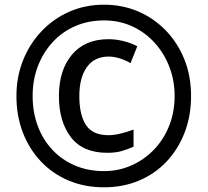

<svg xmlns="http://www.w3.org/2000/svg" viewBox="-20 -787 885 818"><path d="M423 11Q341 11 273 -17.5Q205 -46 155 -98.5Q105 -151 77.5 -222Q50 -293 50 -378Q50 -459 78 -529.5Q106 -600 156.5 -653.5Q207 -707 275 -737Q343 -767 423 -767Q501 -767 568 -738.5Q635 -710 686 -657.5Q737 -605 765.5 -534Q794 -463 794 -378Q794 -293 766.5 -222Q739 -151 689.5 -98.5Q640 -46 572 -17.5Q504 11 423 11ZM423 -58Q485 -58 539.5 -82Q594 -106 635.5 -149Q677 -192 700.5 -250.5Q724 -309 724 -378Q724 -443 702 -501Q680 -559 639.5 -604Q599 -649 544 -674.5Q489 -700 423 -700Q356 -700 300 -675.5Q244 -651 203.5 -606.5Q163 -562 141 -504Q119 -446 119 -378Q119 -310 140.5 -251.5Q162 -193 202.5 -149.5Q243 -106 299 -82Q355 -58 423 -58ZM437 -136Q333 -136 282 -202.5Q231 -269 231 -378Q231 -488 286.5 -554Q342 -620 442 -620Q474 -620 506 -612Q538 -604 565 -590L536 -518Q512 -532 488 -539Q464 -546 443 -546Q382 -546 350 -501Q318 -456 318 -378Q318 -297 346.5 -254Q375 -211 442 -211Q465 -211 494 -218Q523 -225 549 -235V-162Q524 -151 498.5 -143.5Q473 -136 437 -136Z"/></svg>

Font: Menbere
Style: Regular
Weight: 400
Designer: Aleme Tadesse
Foundry: Sorkin Type Co
Version: Version 1.000